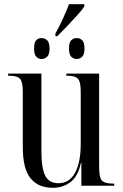

<svg xmlns="http://www.w3.org/2000/svg" viewBox="-20 -888 588 918"><path d="M245 -728Q263 -760 281 -799Q299 -838 310 -868H383V-857Q371 -839 348.5 -814Q326 -789 301 -763Q276 -737 254 -715H245ZM179 -606Q163 -606 153 -617Q143 -628 143 -656Q143 -685 153 -695.5Q163 -706 179 -706Q194 -706 205.5 -695.5Q217 -685 217 -656Q217 -628 205.5 -617Q194 -606 179 -606ZM347 -606Q331 -606 320.5 -617Q310 -628 310 -656Q310 -685 320.5 -695.5Q331 -706 347 -706Q362 -706 373 -695.5Q384 -685 384 -656Q384 -628 373 -617Q362 -606 347 -606ZM233 10Q163 10 126 -35.5Q89 -81 89 -185V-449Q89 -496 76 -511Q63 -526 22 -526H19V-536H178V-164Q178 -83 196.5 -47.5Q215 -12 259 -12Q312 -12 339 -62Q366 -112 366 -200V-444Q366 -478 361 -495.5Q356 -513 341.5 -519.5Q327 -526 299 -526H297V-536H454V-89Q454 -39 467.5 -24.5Q481 -10 523 -10H526V0H369V-110H367Q353 -44 316.5 -17Q280 10 233 10Z"/></svg>

Font: Noto Serif Display Condensed
Style: Regular
Weight: 400
Width: 3
Designer: Monotype Design Team
Foundry: Monotype Imaging Inc.
Version: Version 2.009